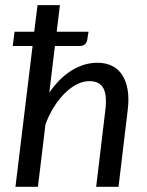

<svg xmlns="http://www.w3.org/2000/svg" viewBox="-20 -714 561 734"><path d="M35.6 -592.8H110.8L123.5 -694.3H209L196.8 -592.8H318.4L313.5 -561.5Q311.5 -550.3 304.2 -544.2Q296.9 -538.1 284.2 -538.1H189.9L168.5 -359.9Q207 -416 254.6 -445.1Q302.2 -474.1 352.5 -474.1Q384.3 -474.1 408.4 -462.2Q432.6 -450.2 447.5 -427Q462.4 -403.8 468 -370.4Q473.6 -336.9 468.3 -293.9L433.1 0H347.7L382.8 -293.9Q389.6 -349.6 375.2 -376.7Q360.8 -403.8 321.3 -403.8Q298.3 -403.8 274.7 -392.1Q251 -380.4 228.8 -358.6Q206.5 -336.9 187 -306.4Q167.5 -275.9 153.8 -238.3L125 0H39.1L104.5 -538.1H28.8Z"/></svg>

Font: Carlito
Style: Italic
Weight: 400
Italic angle: -7°
Designer: Lukasz Dziedzic
Foundry: tyPoland Lukasz Dziedzic
Version: Version 1.104